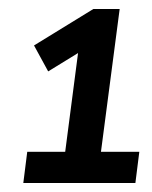

<svg xmlns="http://www.w3.org/2000/svg" viewBox="-20 -800 340 430"><path d="M283.2 -390.1H32.2L41 -460H126L154.8 -681.2L87.9 -640.1L56.2 -698.2L189 -779.8H248L206.1 -460H292Z"/></svg>

Font: Cooper Hewitt
Style: Medium Italic
Weight: 708
Designer: Village Type and Design LLC
Foundry: Cooper Hewitt Smithsonian Design Museum
Version: 1.000